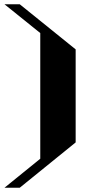

<svg xmlns="http://www.w3.org/2000/svg" viewBox="-20 -787 425 906"><path d="M170 -631 1 -767H73L337 -554V-115L73 99H1L170 -38Z"/></svg>

Font: Geostar Fill
Style: Regular
Weight: 400
Designer: Joe Prince
Foundry: Joe Prince
Version: Version 1.002